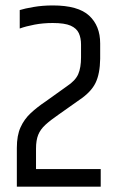

<svg xmlns="http://www.w3.org/2000/svg" viewBox="-20 -697 441 717"><path d="M53.7 -659.4Q71.7 -665.2 105.3 -670.9Q138.9 -676.7 177.4 -676.7Q271.6 -676.7 312.8 -638.7Q354.1 -600.7 354.1 -534.7V-477.3Q353.3 -421.4 336.7 -387.3Q320 -353.1 276.1 -323.7L198.8 -269.1Q168 -247.9 149.4 -230.8Q130.8 -213.7 122.7 -193.5Q114.5 -173.3 114.5 -141.8V-65.6H356.1V0H42.9V-144.8Q42.9 -191.2 56.7 -221.5Q70.4 -251.9 94.6 -274.4Q118.7 -296.9 150.4 -318.1L229.8 -374.9Q261.5 -395.8 272.1 -420Q282.6 -444.3 282.6 -482.8V-530.7Q282.6 -555 274.4 -573.1Q266.1 -591.2 243.8 -601.2Q221.5 -611.1 176.9 -611.1Q141.2 -611.1 109.3 -605.1Q77.4 -599.1 53.7 -590.5Z"/></svg>

Font: Khand Variable Light
Style: Regular
Weight: 300
Designer: Satya Rajpurohit
Foundry: Indian Type Foundry
Version: Version 3.000